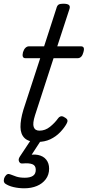

<svg xmlns="http://www.w3.org/2000/svg" viewBox="-35 -750 472 1036"><path d="M166 16Q119 16 97.5 -5Q76 -26 75.5 -64.5Q75 -103 91 -157L182 -436H102Q92 -436 88.5 -444Q85 -452 89 -468Q94 -484 102.5 -492Q111 -500 121 -500H203L269 -704Q273 -720 281 -725Q289 -730 306 -730Q330 -730 337.5 -722.5Q345 -715 339 -699L274 -500H402Q413 -500 416.5 -492.5Q420 -485 415 -468Q411 -452 403 -444Q395 -436 384 -436H254L154 -128Q140 -84 147 -64.5Q154 -45 178 -45Q209 -45 235 -66Q261 -87 278 -111Q283 -119 292 -122Q301 -125 313 -117Q328 -109 329 -100.5Q330 -92 324 -82Q312 -60 289.5 -36.5Q267 -13 236.5 1.5Q206 16 166 16ZM96 266Q66 266 38 259.5Q10 253 -8 240Q-15 233 -14.5 223Q-14 213 -9 204Q-2 193 5 190Q12 187 21 191Q35 197 53.5 203Q72 209 99 209Q127 209 142.5 199Q158 189 158 166Q158 143 139.5 136Q121 129 89 132Q80 133 75.5 130.5Q71 128 68 122Q65 115 66 109Q67 103 72 95L141 -9H197L122 106L100 92Q141 80 170 86Q199 92 214.5 111.5Q230 131 230 160Q230 193 212 217Q194 241 164 253.5Q134 266 96 266Z"/></svg>

Font: Playwrite DK Loopet Light
Style: Regular
Weight: 300
Version: Version 1.003